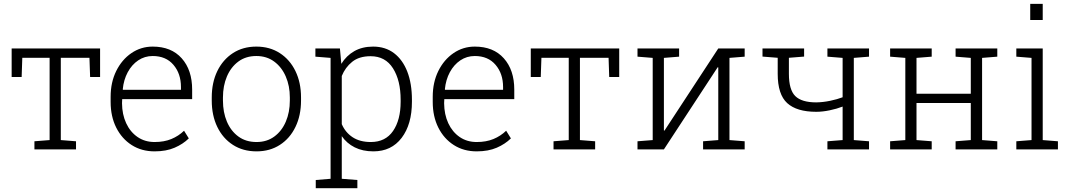

<svg xmlns="http://www.w3.org/2000/svg" viewBox="-20 -782 5613 1005"><path d="M160.2 0V-42.5L239.7 -48.8V-479.5H96.7L93.3 -378.9H41V-528.3H503.9V-378.9H451.7L448.2 -479.5H298.3V-48.8L377.9 -42.5V0Z M789.1 10.3Q721.2 10.3 669.4 -22.7Q617.7 -55.7 588.4 -114Q559.1 -172.4 559.1 -248.5V-275.4Q559.1 -351.1 588.4 -410.4Q617.7 -469.7 667.7 -503.9Q717.8 -538.1 779.3 -538.1Q876.5 -538.1 931.2 -476.8Q985.8 -415.5 985.8 -313V-263.2H619.6L618.7 -241.7Q619.1 -183.1 640.4 -137.2Q661.6 -91.3 700 -64.9Q738.3 -38.6 789.1 -38.6Q838.9 -38.6 876.7 -54.2Q914.6 -69.8 943.4 -97.7L968.3 -57.6Q938 -27.8 894 -8.8Q850.1 10.3 789.1 10.3ZM623.5 -312H927.2V-326.7Q927.2 -396.5 887.9 -442.6Q848.6 -488.8 779.3 -488.8Q737.3 -488.8 703.6 -466.1Q669.9 -443.4 648.7 -404.1Q627.4 -364.7 622.6 -314.9Z M1322.8 10.3Q1252 10.3 1199.2 -23.7Q1146.5 -57.6 1117.4 -117.7Q1088.4 -177.7 1088.4 -255.9V-272Q1088.4 -349.6 1117.4 -409.7Q1146.5 -469.7 1199 -503.9Q1251.5 -538.1 1321.8 -538.1Q1392.1 -538.1 1444.8 -503.9Q1497.6 -469.7 1526.6 -409.7Q1555.7 -349.6 1555.7 -272V-255.9Q1555.7 -177.7 1526.6 -117.7Q1497.6 -57.6 1445.1 -23.7Q1392.6 10.3 1322.8 10.3ZM1322.8 -38.6Q1377 -38.6 1416 -67.4Q1455.1 -96.2 1476.1 -145.3Q1497.1 -194.3 1497.1 -255.9V-272Q1497.1 -332.5 1475.8 -381.6Q1454.6 -430.7 1415.3 -459.7Q1376 -488.8 1321.8 -488.8Q1266.6 -488.8 1227.5 -459.7Q1188.5 -430.7 1167.7 -381.6Q1147 -332.5 1147 -272V-255.9Q1147 -194.3 1167.7 -145.3Q1188.5 -96.2 1227.8 -67.4Q1267.1 -38.6 1322.8 -38.6Z M1632.8 203.1V160.2L1710.4 153.8V-479L1630.9 -485.4V-528.3H1759.3L1766.6 -447.8Q1793 -490.7 1834.7 -514.4Q1876.5 -538.1 1933.1 -538.1Q1997.1 -538.1 2042.5 -503.7Q2087.9 -469.2 2112.1 -406.7Q2136.2 -344.2 2136.2 -259.8V-249.5Q2136.2 -131.3 2082.5 -60.5Q2028.8 10.3 1934.6 10.3Q1878.4 10.3 1836.7 -10.7Q1794.9 -31.7 1769 -69.3V153.8L1850.6 160.2V203.1ZM1920.9 -38.6Q1997.6 -38.6 2037.4 -96.4Q2077.1 -154.3 2077.1 -249.5V-259.8Q2077.1 -360.8 2037.1 -424.3Q1997.1 -487.8 1919.9 -487.8Q1859.9 -487.8 1823.5 -458.5Q1787.1 -429.2 1769 -384.3V-132.3Q1787.6 -88.9 1825.7 -63.7Q1863.8 -38.6 1920.9 -38.6Z M2475.1 10.3Q2407.2 10.3 2355.5 -22.7Q2303.7 -55.7 2274.4 -114Q2245.1 -172.4 2245.1 -248.5V-275.4Q2245.1 -351.1 2274.4 -410.4Q2303.7 -469.7 2353.8 -503.9Q2403.8 -538.1 2465.3 -538.1Q2562.5 -538.1 2617.2 -476.8Q2671.9 -415.5 2671.9 -313V-263.2H2305.7L2304.7 -241.7Q2305.2 -183.1 2326.4 -137.2Q2347.7 -91.3 2386 -64.9Q2424.3 -38.6 2475.1 -38.6Q2524.9 -38.6 2562.7 -54.2Q2600.6 -69.8 2629.4 -97.7L2654.3 -57.6Q2624 -27.8 2580.1 -8.8Q2536.1 10.3 2475.1 10.3ZM2309.6 -312H2613.3V-326.7Q2613.3 -396.5 2574 -442.6Q2534.7 -488.8 2465.3 -488.8Q2423.3 -488.8 2389.6 -466.1Q2356 -443.4 2334.7 -404.1Q2313.5 -364.7 2308.6 -314.9Z M2877.4 0V-42.5L2957 -48.8V-479.5H2814L2810.5 -378.9H2758.3V-528.3H3221.2V-378.9H3168.9L3165.5 -479.5H3015.6V-48.8L3095.2 -42.5V0Z M3316.9 0V-42.5L3396.5 -48.8V-479L3316.9 -485.4V-528.3H3534.7V-485.4L3455.1 -479V-99.1L3458 -98.1L3739.7 -528.3H3877.9V-485.4L3798.3 -479V-48.8L3877.9 -42.5V0H3660.2V-42.5L3739.7 -48.8V-429.2L3736.8 -430.2L3455.1 0Z M4311 0V-42.5L4390.6 -48.8V-224.1Q4360.4 -212.4 4323 -204.6Q4285.6 -196.8 4252.4 -196.8Q4150.4 -196.8 4100.6 -242.2Q4050.8 -287.6 4050.8 -395.5V-479.5L3971.2 -485.8V-528.3H4189V-485.8L4109.4 -479.5V-395.5Q4109.4 -312 4142.8 -279.1Q4176.3 -246.1 4252.4 -246.1Q4288.1 -246.6 4325.4 -254.4Q4362.8 -262.2 4390.6 -272.9V-479L4311 -485.4V-528.3H4528.8V-485.4L4449.2 -479V-48.8L4528.8 -42.5V0Z M4639.2 0V-42.5L4718.8 -48.8V-479L4639.2 -485.4V-528.3H4856.9V-485.4L4777.3 -479V-291.5H5061.5V-479L4981.9 -485.4V-528.3H5200.2V-485.4L5120.6 -479V-48.8L5200.2 -42.5V0H4981.9V-42.5L5061.5 -48.8V-242.7H4777.3V-48.8L4856.9 -42.5V0Z M5299.8 0V-42.5L5379.4 -48.8V-479L5299.8 -485.4V-528.3H5438V-48.8L5517.6 -42.5V0ZM5372.6 -677.2V-761.7H5438V-677.2Z"/></svg>

Font: Roboto Slab Light
Style: Regular
Weight: 300
Designer: Google
Version: Version 2.000; ttfautohint (v1.8.1.43-b0c9)